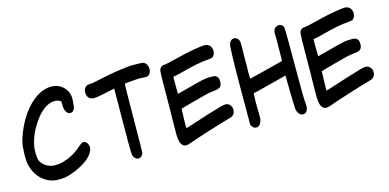

<svg xmlns="http://www.w3.org/2000/svg" viewBox="-72 -1236 3252 1606"><g transform="rotate(-15 1553.5 -433.5)"><path d="M468 -661Q468 -674 465.5 -677.5Q463 -681 449 -688Q435 -695 414 -695Q385 -695 356 -682Q291 -653 230 -561.5Q169 -470 151 -374Q147 -354 147 -321Q147 -274 155 -252Q165 -225 193 -204Q221 -183 254 -177Q263 -175 282 -175Q348 -175 422 -212Q466 -234 508 -271Q542 -301 556 -301Q561 -301 564 -300Q579 -296 589 -280Q599 -264 599 -244Q599 -230 592 -214Q575 -179 542 -151Q505 -120 443.5 -91.5Q382 -63 335 -55Q312 -51 282 -51Q246 -51 225 -57Q156 -76 111.5 -131Q67 -186 56 -263Q54 -281 54 -304Q54 -334 58 -394Q63 -457 110 -558Q160 -663 230 -730.5Q300 -798 375 -815Q392 -819 414 -819Q479 -819 520 -778Q562 -736 562 -678V-667Q558 -600 552 -590Q538 -564 516 -564Q501 -564 489 -576Q468 -597 468 -643Z M910 -664Q886 -660 854 -652Q771 -633 740 -633Q714 -633 698 -647Q679 -664 679 -696Q679 -728 699 -745Q713 -756 729 -756H733H737Q759 -756 843 -775Q968 -803 1093 -815Q1099 -816 1123 -816Q1197 -816 1211 -812Q1229 -807 1239.5 -789Q1250 -771 1250 -749Q1250 -714 1225 -696Q1217 -691 1208 -691Q1198 -691 1189 -692Q1161 -694 1137 -694Q1112 -693 1066 -688.5Q1020 -684 1018 -682Q1016 -680 1014 -384Q1012 -88 1010 -83Q1004 -71 1000 -66Q987 -49 968 -49Q952 -49 939 -61.5Q926 -74 922 -96Q919 -108 919 -210Q919 -228 919.5 -287Q920 -346 920 -389L922 -667Z M1425 -559Q1425 -486 1426 -486Q1428 -486 1511 -508Q1615 -536 1651.5 -544Q1688 -552 1721 -552Q1754 -552 1765.5 -548Q1777 -544 1786 -530Q1794 -518 1794 -497Q1794 -467 1781 -451Q1768 -436 1724 -432Q1686 -428 1660 -422Q1637 -417 1531 -388Q1425 -359 1423 -357Q1421 -319 1420 -274Q1419 -244 1419 -211Q1419 -191 1421 -191Q1426 -191 1468 -205Q1644 -263 1748 -292Q1774 -298 1785 -298H1790Q1812 -296 1826 -278.5Q1840 -261 1840 -238Q1840 -222 1833 -208Q1826 -194 1815 -187.5Q1804 -181 1774 -173Q1728 -161 1592 -118Q1456 -75 1424 -62Q1398 -52 1381 -52Q1353 -52 1337 -85Q1325 -113 1325 -173Q1325 -222 1326 -260Q1327 -299 1328 -408Q1329 -517 1329 -546Q1330 -680 1332.5 -704Q1335 -728 1349 -740Q1361 -751 1384 -751Q1397 -751 1496 -776Q1605 -804 1705 -818Q1741 -822 1742 -822Q1750 -822 1766 -818Q1784 -813 1795 -796Q1806 -779 1806 -758Q1806 -740 1799 -726Q1790 -709 1781.5 -704.5Q1773 -700 1745 -698Q1659 -693 1512 -653Q1505 -651 1490.5 -647.5Q1476 -644 1465.5 -641.5Q1455 -639 1449 -638L1425 -634Z M1943 -79V-272Q1943 -733 1954 -773Q1966 -813 1999 -813Q2025 -813 2039 -784Q2044 -774 2044 -742Q2044 -731 2043.5 -712Q2043 -693 2042.5 -658Q2042 -623 2042 -590Q2041 -550 2041 -500Q2041 -452 2044 -452Q2047 -452 2184.5 -487Q2322 -522 2325 -523L2338 -526L2339 -599Q2340 -639 2340 -723Q2340 -736 2339 -749.5Q2338 -763 2340 -776Q2342 -798 2357 -810.5Q2372 -823 2389 -823Q2415 -823 2427 -798Q2432 -788 2432 -679V-486V-340Q2432 -179 2435 -151Q2438 -123 2438 -109Q2438 -89 2431 -75Q2418 -49 2392 -49Q2378 -49 2366 -60Q2345 -78 2341 -114Q2338 -156 2336 -268L2334 -401Q2331 -400 2200.5 -366.5Q2070 -333 2060 -331L2039 -327L2037 -285Q2037 -280 2036.5 -263Q2036 -246 2036 -235Q2036 -225 2036.5 -204.5Q2037 -184 2037 -175Q2037 -164 2037.5 -149Q2038 -134 2038 -130Q2038 -104 2034 -91Q2020 -44 1987 -44Q1964 -44 1950 -67Z M2639 -559Q2639 -486 2640 -486Q2642 -486 2725 -508Q2829 -536 2865.5 -544Q2902 -552 2935 -552Q2968 -552 2979.5 -548Q2991 -544 3000 -530Q3008 -518 3008 -497Q3008 -467 2995 -451Q2982 -436 2938 -432Q2900 -428 2874 -422Q2851 -417 2745 -388Q2639 -359 2637 -357Q2635 -319 2634 -274Q2633 -244 2633 -211Q2633 -191 2635 -191Q2640 -191 2682 -205Q2858 -263 2962 -292Q2988 -298 2999 -298H3004Q3026 -296 3040 -278.5Q3054 -261 3054 -238Q3054 -222 3047 -208Q3040 -194 3029 -187.5Q3018 -181 2988 -173Q2942 -161 2806 -118Q2670 -75 2638 -62Q2612 -52 2595 -52Q2567 -52 2551 -85Q2539 -113 2539 -173Q2539 -222 2540 -260Q2541 -299 2542 -408Q2543 -517 2543 -546Q2544 -680 2546.5 -704Q2549 -728 2563 -740Q2575 -751 2598 -751Q2611 -751 2710 -776Q2819 -804 2919 -818Q2955 -822 2956 -822Q2964 -822 2980 -818Q2998 -813 3009 -796Q3020 -779 3020 -758Q3020 -740 3013 -726Q3004 -709 2995.5 -704.5Q2987 -700 2959 -698Q2873 -693 2726 -653Q2719 -651 2704.5 -647.5Q2690 -644 2679.5 -641.5Q2669 -639 2663 -638L2639 -634Z"/></g></svg>

Font: Chanighter Handwriting Cyr
Style: Regular
Weight: 400
Designer: Sin Chanighter
Version: Version 001.001